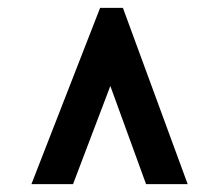

<svg xmlns="http://www.w3.org/2000/svg" viewBox="-20 -673 558 489"><path d="M458 -204H352L261 -454L166 -204H60L235 -653H293Z"/></svg>

Font: Karma
Style: Bold
Weight: 700
Designer: Joana Correia
Foundry: Indian Type Foundry
Version: Version 1.202;PS 1.0;hotconv 1.0.78;makeotf.lib2.5.61930; tt